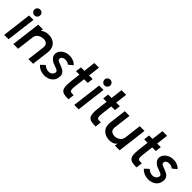

<svg xmlns="http://www.w3.org/2000/svg" viewBox="242 -1880 3067 3067"><g transform="rotate(45 1775.5 -346.5)"><path d="M170 -561Q142 -561 122.5 -580.5Q103 -600 103 -628Q103 -655 122.5 -674Q142 -693 170 -693Q197 -693 216 -674Q235 -655 235 -628Q235 -600 216 -580.5Q197 -561 170 -561ZM147 0H48L110 -500H209Z M701 0H595L632 -296Q637 -339 623 -362Q609 -385 585.5 -393Q562 -401 538 -401Q513 -401 482 -391Q451 -381 427 -357Q403 -333 398 -291L362 0H255L317 -500H424L416 -455Q429 -472 451.5 -483.5Q474 -495 500 -500.5Q526 -506 549 -506Q612 -506 657.5 -479.5Q703 -453 724.5 -404.5Q746 -356 737 -291Z M790 -66 858 -130Q907 -85 964 -85Q1005 -86 1031 -110.5Q1057 -135 1054 -168Q1051 -187 1031.5 -197.5Q1012 -208 984.5 -217Q957 -226 928 -238Q899 -250 878 -271Q840 -305 836 -344.5Q832 -384 854 -420Q876 -456 918 -479.5Q960 -503 1014 -505Q1068 -506 1111 -488Q1154 -470 1176 -441L1104 -383Q1087 -399 1063 -405.5Q1039 -412 1017 -412Q989 -412 967.5 -399.5Q946 -387 942 -359Q938 -335 959 -322Q980 -309 1013 -298.5Q1046 -288 1079 -270Q1116 -254 1136 -221Q1156 -188 1146 -135Q1139 -88 1110.5 -56Q1082 -24 1041 -8Q1000 8 954 7Q908 6 865 -12Q822 -30 790 -66Z M1326 -226 1347 -401H1270L1282 -500H1360L1384 -700H1489L1465 -500H1546L1534 -401H1452L1430 -221Q1424 -175 1426.5 -151Q1429 -127 1437.5 -117Q1446 -107 1460 -105.5Q1474 -104 1492 -103H1514L1501 2H1486Q1434 2 1399 -6.5Q1364 -15 1345 -39Q1326 -63 1321.5 -108Q1317 -153 1326 -226Z M1753 -561Q1725 -561 1705.5 -580.5Q1686 -600 1686 -628Q1686 -655 1705.5 -674Q1725 -693 1753 -693Q1780 -693 1799 -674Q1818 -655 1818 -628Q1818 -600 1799 -580.5Q1780 -561 1753 -561ZM1730 0H1631L1693 -500H1792Z M1940 -226 1961 -401H1884L1896 -500H1974L1998 -700H2103L2079 -500H2160L2148 -401H2066L2044 -221Q2038 -175 2040.5 -151Q2043 -127 2051.5 -117Q2060 -107 2074 -105.5Q2088 -104 2106 -103H2128L2115 2H2100Q2048 2 2013 -6.5Q1978 -15 1959 -39Q1940 -63 1935.5 -108Q1931 -153 1940 -226Z M2656 0H2549L2557 -53Q2534 -21 2497 -7.5Q2460 6 2419 4.5Q2378 3 2341.5 -11Q2305 -25 2282 -50Q2254 -75 2242 -117Q2230 -159 2237 -212L2272 -500H2379L2342 -207Q2336 -150 2365 -125.5Q2394 -101 2443 -101Q2470 -101 2499 -113Q2528 -125 2549.5 -149.5Q2571 -174 2576 -212L2611 -500H2718Z M2865 -226 2886 -401H2809L2821 -500H2899L2923 -700H3028L3004 -500H3085L3073 -401H2991L2969 -221Q2963 -175 2965.5 -151Q2968 -127 2976.5 -117Q2985 -107 2999 -105.5Q3013 -104 3031 -103H3053L3040 2H3025Q2973 2 2938 -6.5Q2903 -15 2884 -39Q2865 -63 2860.5 -108Q2856 -153 2865 -226Z M3137 -66 3205 -130Q3254 -85 3311 -85Q3352 -86 3378 -110.5Q3404 -135 3401 -168Q3398 -187 3378.5 -197.5Q3359 -208 3331.5 -217Q3304 -226 3275 -238Q3246 -250 3225 -271Q3187 -305 3183 -344.5Q3179 -384 3201 -420Q3223 -456 3265 -479.5Q3307 -503 3361 -505Q3415 -506 3458 -488Q3501 -470 3523 -441L3451 -383Q3434 -399 3410 -405.5Q3386 -412 3364 -412Q3336 -412 3314.5 -399.5Q3293 -387 3289 -359Q3285 -335 3306 -322Q3327 -309 3360 -298.5Q3393 -288 3426 -270Q3463 -254 3483 -221Q3503 -188 3493 -135Q3486 -88 3457.5 -56Q3429 -24 3388 -8Q3347 8 3301 7Q3255 6 3212 -12Q3169 -30 3137 -66Z"/></g></svg>

Font: Kulim Park SemiBold
Style: Italic
Weight: 600
Italic angle: -8°
Designer: Noponies / Dale Sattler
Foundry: Noponies
Version: Version 1.000; ttfautohint (v1.8.3)